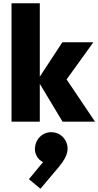

<svg xmlns="http://www.w3.org/2000/svg" viewBox="-20 -749 605 1182"><path d="M365 0H565L390 -260L555 -489H364L225 -277V-729H51V0H225V-233ZM158 354 229 413 342 279C377 237 389 210 394 187C405 130 369 77 316 67C259 55 207 93 197 148C187 193 212 234 245 249Z"/></svg>

Font: MV Cash ExtraBold
Style: Regular
Weight: 800
Designer: Rodrigo Fuenzalida
Foundry: fragTYPE
Version: Version 1.100;Glyphs 3.1.2 (3151)